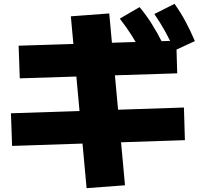

<svg xmlns="http://www.w3.org/2000/svg" viewBox="-20 -875 1040 1000"><path d="M431 105 349 -790 549 -805 631 90ZM43 -115 37 -285 938 -315 943 -145ZM83 -467 77 -637 898 -663 903 -493ZM721 -594Q694 -646 666.5 -689.5Q639 -733 604 -778L707 -838Q742 -796 770.5 -750.5Q799 -705 826 -652ZM889 -612Q866 -665 841 -710Q816 -755 784 -802L889 -855Q921 -810 946 -763.5Q971 -717 995 -661Z"/></svg>

Font: M PLUS 1 Black
Style: Regular
Weight: 900
Designer: Coji Morishita
Foundry: UNDERFOREST DESIGN
Version: Version 1.001